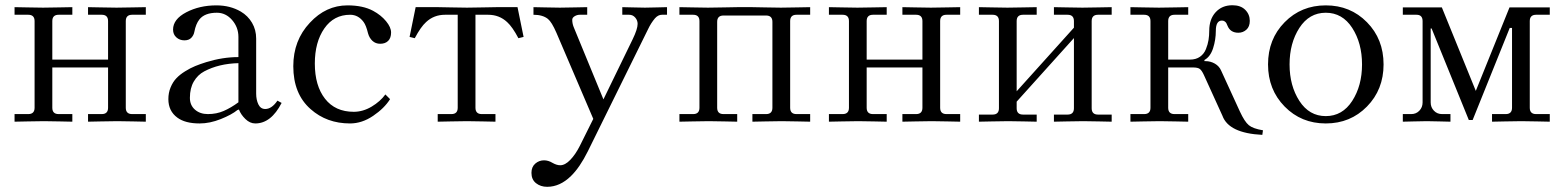

<svg xmlns="http://www.w3.org/2000/svg" viewBox="-20 -468 6029 740"><path d="M36.1 1V-28.3H88.9Q113.3 -28.3 113.3 -52.7V-386.7Q113.3 -411.1 88.9 -411.1H36.1V-440.4Q37.6 -440.4 83.5 -439.5Q129.4 -438.5 146 -438.5Q162.6 -438.5 210 -439.5Q257.3 -440.4 258.8 -440.4V-411.1H206.1Q181.6 -411.1 181.6 -386.7V-238.3H396.5V-386.7Q396.5 -411.1 372.1 -411.1H319.3V-440.4Q320.8 -440.4 366.7 -439.5Q412.6 -438.5 429.2 -438.5Q445.8 -438.5 493.2 -439.5Q540.5 -440.4 542 -440.4V-411.1H489.3Q464.8 -411.1 464.8 -386.7V-52.7Q464.8 -28.3 489.3 -28.3H542V1Q540.5 1 494.6 0Q448.7 -1 432.1 -1Q415.5 -1 368.2 0Q320.8 1 319.3 1V-28.3H372.1Q396.5 -28.3 396.5 -52.7V-208H181.6V-52.7Q181.6 -28.3 206.1 -28.3H258.8V1Q257.3 1 211.4 0Q165.5 -1 148.9 -1Q132.3 -1 85 0Q37.6 1 36.1 1Z M628.9 -85.9Q628.9 -110.4 637.5 -131.1Q646 -151.9 659.7 -166.3Q673.3 -180.7 693.4 -193.1Q713.4 -205.6 732.4 -213.4Q751.5 -221.2 774.9 -228.5Q838.4 -248 898.9 -248V-325.7Q898.9 -362.8 874.5 -390.9Q850.1 -418.9 815.9 -418.9Q769 -418.9 748.5 -393.1Q734.9 -376 729 -345.2Q726.6 -332 717.3 -322.3Q708 -312.5 690.9 -312.5Q672.4 -312.5 659.7 -324Q647 -335.4 647 -354Q647 -394 698 -420.7Q749 -447.3 814 -447.3Q867.2 -447.3 908.2 -423.3Q935.5 -407.2 951.4 -380.1Q967.3 -353 967.3 -319.3V-107.4Q967.3 -83.5 975.8 -65.7Q984.4 -47.9 1002.4 -47.9Q1027.3 -47.9 1049.3 -80.1L1065.4 -71.3Q1024.9 7.8 963.9 7.8Q943.4 7.8 925.8 -9.3Q908.2 -26.4 900.9 -45.9L895 -43.9Q873 -25.9 830.8 -9Q788.6 7.8 749.5 7.8Q693.8 7.8 663.6 -14.6Q628.9 -40 628.9 -85.9ZM711.9 -90.8Q711.9 -62.5 731.4 -45.4Q751 -28.3 781.2 -28.3Q814.5 -28.3 842 -40.3Q869.6 -52.2 898.9 -73.7V-224.6Q823.2 -222.7 767.1 -192.9Q742.2 -179.7 727.1 -154.1Q711.9 -128.4 711.9 -90.8Z M1110.4 -212.9Q1110.4 -312.5 1174.3 -380.4Q1236.3 -447.3 1319.3 -447.3Q1378.9 -447.3 1418 -426.3Q1448.7 -409.7 1468 -386.2Q1487.3 -362.8 1487.3 -342.8Q1487.3 -321.8 1476.1 -310.5Q1464.8 -299.3 1445.3 -299.3Q1427.7 -299.3 1415.5 -310.5Q1403.3 -321.8 1398.4 -339.8Q1391.1 -370.1 1381.3 -383.3Q1360.8 -411.1 1329.6 -411.1Q1266.6 -411.1 1230 -358.4Q1193.4 -305.7 1193.4 -223.1Q1193.4 -137.7 1232.7 -87.4Q1272 -37.1 1343.3 -37.1Q1378.9 -37.1 1412.4 -57.1Q1445.8 -77.1 1465.3 -104L1483.4 -85.9Q1461.4 -50.8 1418.2 -21.5Q1375 7.8 1329.1 7.8Q1239.3 7.8 1177.2 -47.4Q1110.4 -106 1110.4 -212.9Z M1558.6 -325.7 1582 -440.4H1669.9Q1671.4 -440.4 1717.3 -439.5Q1763.2 -438.5 1779.8 -438.5Q1796.4 -438.5 1843.8 -439.5Q1891.1 -440.4 1892.6 -440.4H1974.6L1998 -325.7L1978 -320.8Q1955.1 -364.3 1934.6 -382.8Q1904.3 -411.1 1861.3 -411.1H1812.5V-52.7Q1812.5 -28.3 1836.9 -28.3H1889.6V1Q1888.2 1 1842.3 0Q1796.4 -1 1779.8 -1Q1763.2 -1 1715.8 0Q1668.5 1 1667 1V-28.3H1719.7Q1744.1 -28.3 1744.1 -52.7V-411.1H1695.3Q1652.3 -411.1 1622.1 -382.8Q1601.6 -364.3 1578.6 -320.8Z M2028.3 198.2Q2028.3 175.3 2043 162.6Q2057.6 149.9 2076.7 149.9Q2093.3 149.9 2109.4 159.7Q2125.5 168.9 2139.2 168.9Q2158.2 168.9 2178.2 147.9Q2198.2 127 2214.8 94.2L2266.6 -9.8L2124.5 -341.8Q2106.4 -383.3 2091.8 -395Q2071.8 -411.1 2036.1 -411.1V-440.4Q2039.6 -440.4 2079.6 -439.5Q2119.6 -438.5 2137.7 -438.5Q2155.8 -438.5 2197.8 -439.5Q2239.7 -440.4 2243.2 -440.4V-411.1H2214.4Q2204.1 -411.1 2194.8 -405.5Q2185.5 -399.9 2185.5 -391.6Q2185.5 -376 2192.4 -360.4L2305.7 -85L2418.5 -316.9Q2437.5 -356 2437.5 -376Q2437.5 -389.6 2428.2 -400.4Q2418.9 -411.1 2404.8 -411.1H2378.4V-440.4Q2380.4 -440.4 2416.3 -439.5Q2452.1 -438.5 2465.8 -438.5Q2479.5 -438.5 2514.2 -439.5Q2548.8 -440.4 2550.8 -440.4V-411.1H2531.2Q2516.6 -411.1 2504.4 -397.5Q2488.8 -378.9 2478 -356L2245.6 115.2Q2214.8 177.2 2180.7 210.4Q2138.2 252 2088.9 252Q2063.5 252 2045.9 238Q2028.3 224.1 2028.3 198.2Z M2598.6 1V-28.3H2651.4Q2675.8 -28.3 2675.8 -52.7V-386.7Q2675.8 -411.1 2651.4 -411.1H2598.6V-440.4Q2600.1 -440.4 2646 -439.5Q2691.9 -438.5 2708.5 -438.5Q2725.1 -438.5 2772.5 -439.5Q2819.8 -440.4 2821.3 -440.4H2879.9Q2881.3 -440.4 2927.2 -439.5Q2973.1 -438.5 2989.7 -438.5Q3006.3 -438.5 3053.7 -439.5Q3101.1 -440.4 3102.5 -440.4V-411.1H3049.8Q3025.4 -411.1 3025.4 -386.7V-52.7Q3025.4 -28.3 3049.8 -28.3H3102.5V1Q3101.1 1 3055.2 0Q3009.3 -1 2992.7 -1Q2976.1 -1 2928.7 0Q2881.3 1 2879.9 1V-28.3H2932.6Q2957 -28.3 2957 -52.7V-383.8Q2957 -408.2 2932.6 -408.2H2768.6Q2744.1 -408.2 2744.1 -383.8V-52.7Q2744.1 -28.3 2768.6 -28.3H2821.3V1Q2819.8 1 2773.9 0Q2728 -1 2711.4 -1Q2694.8 -1 2647.5 0Q2600.1 1 2598.6 1Z M3174.8 1V-28.3H3227.5Q3252 -28.3 3252 -52.7V-386.7Q3252 -411.1 3227.5 -411.1H3174.8V-440.4Q3176.3 -440.4 3222.2 -439.5Q3268.1 -438.5 3284.7 -438.5Q3301.3 -438.5 3348.6 -439.5Q3396 -440.4 3397.5 -440.4V-411.1H3344.7Q3320.3 -411.1 3320.3 -386.7V-238.3H3535.2V-386.7Q3535.2 -411.1 3510.7 -411.1H3458V-440.4Q3459.5 -440.4 3505.4 -439.5Q3551.3 -438.5 3567.9 -438.5Q3584.5 -438.5 3631.8 -439.5Q3679.2 -440.4 3680.7 -440.4V-411.1H3627.9Q3603.5 -411.1 3603.5 -386.7V-52.7Q3603.5 -28.3 3627.9 -28.3H3680.7V1Q3679.2 1 3633.3 0Q3587.4 -1 3570.8 -1Q3554.2 -1 3506.8 0Q3459.5 1 3458 1V-28.3H3510.7Q3535.2 -28.3 3535.2 -52.7V-208H3320.3V-52.7Q3320.3 -28.3 3344.7 -28.3H3397.5V1Q3396 1 3350.1 0Q3304.2 -1 3287.6 -1Q3271 -1 3223.6 0Q3176.3 1 3174.8 1Z M3752.9 1V-26.4H3805.7Q3830.1 -26.4 3830.1 -50.8V-386.7Q3830.1 -411.1 3805.7 -411.1H3752.9V-440.4Q3754.4 -440.4 3800.3 -439.5Q3846.2 -438.5 3862.8 -438.5Q3879.4 -438.5 3926.8 -439.5Q3974.1 -440.4 3975.6 -440.4V-411.1H3922.9Q3898.4 -411.1 3898.4 -386.7V-116.2L4119.1 -361.3V-386.7Q4119.1 -411.1 4094.7 -411.1H4042V-440.4Q4043.5 -440.4 4089.4 -439.5Q4135.3 -438.5 4151.9 -438.5Q4168.5 -438.5 4215.8 -439.5Q4263.2 -440.4 4264.6 -440.4V-411.1H4211.9Q4187.5 -411.1 4187.5 -386.7V-50.8Q4187.5 -26.4 4211.9 -26.4H4264.6V1Q4263.2 1 4217.3 0Q4171.4 -1 4154.8 -1Q4138.2 -1 4090.8 0Q4043.5 1 4042 1V-26.4H4094.7Q4119.1 -26.4 4119.1 -50.8V-321.3L3898.4 -76.2V-50.8Q3898.4 -26.4 3922.9 -26.4H3975.6V1Q3974.1 1 3928.2 0Q3882.3 -1 3865.7 -1Q3849.1 -1 3801.8 0Q3754.4 1 3752.9 1Z M4336.9 1V-28.3H4389.6Q4414.1 -28.3 4414.1 -52.7V-386.7Q4414.1 -411.1 4389.6 -411.1H4336.9V-440.4Q4338.4 -440.4 4384.3 -439.5Q4430.2 -438.5 4446.8 -438.5Q4463.4 -438.5 4510.7 -439.5Q4558.1 -440.4 4559.6 -440.4V-411.1H4506.8Q4482.4 -411.1 4482.4 -386.7V-238.3H4566.4Q4589.4 -238.3 4605 -249.3Q4620.6 -260.3 4627.9 -278.8Q4635.3 -297.4 4637.9 -314.2Q4640.6 -331.1 4640.6 -349.6Q4640.6 -394 4665.3 -420.9Q4689.9 -447.8 4730 -447.8Q4761.7 -447.8 4779.3 -430.2Q4796.9 -412.6 4796.9 -387.7Q4796.9 -365.2 4783.7 -353.5Q4770.5 -341.8 4752.9 -341.8Q4721.7 -341.8 4710.9 -369.1Q4708.5 -375.5 4706.5 -378.9Q4704.6 -382.3 4700.2 -385.5Q4695.8 -388.7 4689.5 -388.7Q4666 -388.7 4666 -349.1Q4666 -314.9 4655.5 -282.2Q4645 -249.5 4622.1 -236.8V-232.4H4626Q4645.5 -232.4 4662.4 -222.7Q4679.2 -212.9 4686.5 -195.8L4758.8 -38.1Q4776.9 1 4793 14.4Q4809.1 27.8 4847.7 34.2L4845.2 51.8Q4715.8 45.4 4691.4 -22L4620.1 -178.7Q4612.3 -195.8 4604.7 -201.9Q4597.2 -208 4577.6 -208H4482.4V-52.7Q4482.4 -28.3 4506.8 -28.3H4559.6V1Q4558.1 1 4512.2 0Q4466.3 -1 4449.7 -1Q4433.1 -1 4385.7 0Q4338.4 1 4336.9 1Z M4867.2 -219.7Q4867.2 -317.4 4931.2 -382.3Q4995.1 -447.3 5089.8 -447.3Q5184.6 -447.3 5248.5 -382.3Q5312.5 -317.4 5312.5 -219.7Q5312.5 -122.6 5248.5 -57.4Q5184.6 7.8 5089.8 7.8Q4995.1 7.8 4931.2 -57.4Q4867.2 -122.6 4867.2 -219.7ZM4988 -360.4Q4950.2 -301.8 4950.2 -219.7Q4950.2 -137.7 4988 -79.1Q5025.9 -20.5 5089.8 -20.5Q5153.8 -20.5 5191.7 -79.1Q5229.5 -137.7 5229.5 -219.7Q5229.5 -301.8 5191.7 -360.4Q5153.8 -418.9 5089.8 -418.9Q5025.9 -418.9 4988 -360.4Z M5386.7 1V-28.3H5418.9Q5438 -28.3 5450.4 -41.3Q5462.9 -54.2 5462.9 -73.2V-386.7Q5462.9 -411.1 5439.5 -411.1H5386.7V-439.5H5537.1L5668 -117.7L5797.9 -439.5H5953.1V-411.1H5900.4Q5876 -411.1 5876 -386.7V-52.7Q5876 -28.3 5900.4 -28.3H5953.1V1Q5951.7 1 5905.8 0Q5859.9 -1 5843.3 -1Q5826.7 -1 5779.3 0Q5731.9 1 5730.5 1V-28.3H5783.2Q5807.6 -28.3 5807.6 -52.7V-360.4H5798.8L5655.8 -5.4H5641.1L5497.6 -358.4H5494.1V-73.2Q5494.1 -54.2 5506.6 -41.3Q5519 -28.3 5538.1 -28.3H5570.3V1Q5568.8 1 5529.5 0Q5490.2 -1 5479 -1Q5467.8 -1 5427.7 0Q5387.7 1 5386.7 1Z"/></svg>

Font: Theano Old Style
Style: Regular
Weight: 400
Designer: Alexey Kryukov
Version: Version 2.00